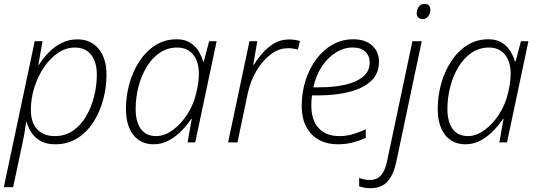

<svg xmlns="http://www.w3.org/2000/svg" viewBox="-39 -747 2821 1007"><path d="M-19 234.9 143.1 -530.8H184.1L162.1 -406.7H165Q185.5 -439.9 215.1 -470.5Q244.6 -501 282.7 -520.8Q320.8 -540.5 367.2 -540.5Q437 -540.5 478.3 -491Q519.5 -441.4 519.5 -354.5Q519.5 -289.1 502.2 -224.4Q484.9 -159.7 450.9 -106.7Q417 -53.7 366.7 -22Q316.4 9.8 250 9.8Q205.1 9.8 174.8 -7.1Q144.5 -23.9 126.7 -50.5Q108.9 -77.1 101.1 -106.4H98.1Q94.7 -79.1 88.9 -46.4Q83 -13.7 77.1 12.7L29.8 234.9ZM248.5 -33.2Q302.2 -33.2 343.3 -61.3Q384.3 -89.4 412.1 -136.2Q439.9 -183.1 454.3 -240.2Q468.8 -297.4 468.8 -355.5Q468.8 -422.4 438.7 -460Q408.7 -497.6 353 -497.6Q308.1 -497.6 266.8 -470.5Q225.6 -443.4 193.4 -396.7Q161.1 -350.1 142.1 -291.5Q123 -232.9 123 -170.4Q123 -103.5 156.5 -68.4Q189.9 -33.2 248.5 -33.2Z M767.1 9.8Q698.2 9.8 659.9 -39.8Q621.6 -89.4 621.6 -176.3Q621.6 -242.7 639.4 -307.4Q657.2 -372.1 691.7 -424.8Q726.1 -477.5 775.4 -509.3Q824.7 -541 887.7 -541Q930.2 -541 958.3 -523.2Q986.3 -505.4 1002.7 -478.5Q1019 -451.7 1026.4 -424.3H1029.8L1058.1 -530.8H1097.2L984.9 0H944.8L966.8 -124H964.4Q944.8 -94.2 915.3 -63.2Q885.7 -32.2 848.1 -11.2Q810.5 9.8 767.1 9.8ZM780.3 -33.2Q822.3 -33.2 865.5 -63.7Q908.7 -94.2 942.9 -146.7Q977.1 -199.2 991.7 -265.1Q998.5 -294.9 1001.2 -317.9Q1003.9 -340.8 1003.9 -360.4Q1003.9 -424.8 973.6 -461.2Q943.4 -497.6 890.6 -497.6Q839.4 -497.6 798.8 -470Q758.3 -442.4 730.2 -396Q702.1 -349.6 687.3 -292.2Q672.4 -234.9 672.4 -175.8Q672.4 -108.4 699.7 -70.8Q727.1 -33.2 780.3 -33.2Z M1157.2 0 1269.5 -530.8H1310.5L1289.1 -407.2H1292Q1309.6 -435.5 1335.9 -466.3Q1362.3 -497.1 1397.2 -518.6Q1432.1 -540 1475.6 -540Q1509.8 -540 1534.2 -531.7L1523.4 -487.3Q1512.2 -490.2 1499.3 -492.2Q1486.3 -494.1 1471.2 -494.1Q1423.3 -494.1 1380.1 -461.2Q1336.9 -428.2 1305.4 -374.3Q1273.9 -320.3 1260.7 -258.3L1206.5 0Z M1731.4 9.8Q1678.7 9.8 1636.2 -12.2Q1593.8 -34.2 1568.6 -79.1Q1543.5 -124 1543.5 -192.9Q1543.5 -262.2 1563.5 -325Q1583.5 -387.7 1619.6 -436.3Q1655.8 -484.9 1705.1 -512.9Q1754.4 -541 1813.5 -541Q1876.5 -541 1912.6 -508.5Q1948.7 -476.1 1948.7 -422.9Q1948.7 -362.3 1908.4 -323.5Q1868.2 -284.7 1795.4 -265.6Q1722.7 -246.6 1624.5 -246.6H1597.2Q1595.7 -236.8 1594.7 -222.4Q1593.8 -208 1593.8 -194.3Q1593.8 -116.7 1632.3 -75Q1670.9 -33.2 1740.2 -33.2Q1781.2 -33.2 1815.4 -44.2Q1849.6 -55.2 1879.4 -68.8V-24.4Q1851.6 -10.7 1814 -0.5Q1776.4 9.8 1731.4 9.8ZM1604.5 -289.1H1637.2Q1711.9 -289.1 1771.2 -302.5Q1830.6 -315.9 1865.2 -344.7Q1899.9 -373.5 1899.9 -419.4Q1899.9 -453.6 1877 -475.8Q1854 -498 1809.1 -498Q1766.6 -498 1725.3 -473.4Q1684.1 -448.7 1651.6 -402.1Q1619.1 -355.5 1604.5 -289.1Z M2178.7 -646.5Q2164.6 -646.5 2155.5 -654.5Q2146.5 -662.6 2146.5 -677.7Q2146.5 -695.8 2157 -711.2Q2167.5 -726.6 2187.5 -726.6Q2203.6 -726.6 2210.9 -717.8Q2218.3 -709 2218.3 -696.3Q2218.3 -676.3 2206.8 -661.4Q2195.3 -646.5 2178.7 -646.5ZM1903.3 240.2Q1887.7 240.2 1871.6 237.1Q1855.5 233.9 1844.7 230V186Q1856.9 191.4 1872.6 194.1Q1888.2 196.8 1901.9 196.8Q1939 196.8 1960.2 171.4Q1981.4 146 1991.2 97.7L2124 -530.8H2172.9L2039.1 103.5Q2024.9 169.9 1993.2 205.1Q1961.4 240.2 1903.3 240.2Z M2402.3 9.8Q2333.5 9.8 2295.2 -39.8Q2256.8 -89.4 2256.8 -176.3Q2256.8 -242.7 2274.7 -307.4Q2292.5 -372.1 2326.9 -424.8Q2361.3 -477.5 2410.6 -509.3Q2460 -541 2522.9 -541Q2565.4 -541 2593.5 -523.2Q2621.6 -505.4 2637.9 -478.5Q2654.3 -451.7 2661.6 -424.3H2665L2693.4 -530.8H2732.4L2620.1 0H2580.1L2602.1 -124H2599.6Q2580.1 -94.2 2550.5 -63.2Q2521 -32.2 2483.4 -11.2Q2445.8 9.8 2402.3 9.8ZM2415.5 -33.2Q2457.5 -33.2 2500.7 -63.7Q2543.9 -94.2 2578.1 -146.7Q2612.3 -199.2 2627 -265.1Q2633.8 -294.9 2636.5 -317.9Q2639.2 -340.8 2639.2 -360.4Q2639.2 -424.8 2608.9 -461.2Q2578.6 -497.6 2525.9 -497.6Q2474.6 -497.6 2434.1 -470Q2393.6 -442.4 2365.5 -396Q2337.4 -349.6 2322.5 -292.2Q2307.6 -234.9 2307.6 -175.8Q2307.6 -108.4 2335 -70.8Q2362.3 -33.2 2415.5 -33.2Z"/></svg>

Font: Open Sans Light
Style: Italic
Weight: 300
Italic angle: -12°
Designer: Monotype Design Team
Foundry: Monotype Imaging Inc.
Version: Version 3.003; ttfautohint (v1.8.4)